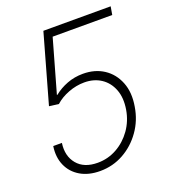

<svg xmlns="http://www.w3.org/2000/svg" viewBox="-135 -827 831 936"><g transform="rotate(-20 280.5 -359.5)"><path d="M224.6 9.8Q165 9.8 122.8 -15.1Q80.6 -40 61.3 -83.7Q42 -127.4 50.3 -183.1H95.2Q85.9 -117.2 121.3 -74.7Q156.7 -32.2 227.1 -32.2Q280.8 -32.2 326.7 -57.9Q372.6 -83.5 404.1 -127.9Q435.5 -172.4 444.8 -228Q454.6 -287.1 437.7 -330.8Q420.9 -374.5 384.5 -398.7Q348.1 -422.9 297.9 -422.9Q255.9 -422.9 215.1 -407.2Q174.3 -391.6 146.5 -366.2L97.2 -372.6L197.3 -727.5H546.4L539.1 -685.1H230L152.3 -411.1H155.3Q184.6 -435.1 223.4 -450Q262.2 -464.8 306.2 -464.8Q368.2 -464.8 413.6 -435.1Q459 -405.3 480.2 -351.8Q501.5 -298.3 489.3 -227.5Q478.5 -159.7 440.4 -106Q402.3 -52.2 346.4 -21.2Q290.5 9.8 224.6 9.8Z"/></g></svg>

Font: Inter 16pt ExtraLight
Style: Italic
Weight: 250
Italic angle: -9.3988°
Version: Version 4.001;git-66647c0bb